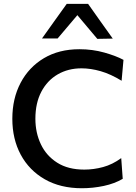

<svg xmlns="http://www.w3.org/2000/svg" viewBox="-20 -988 724 1020"><path d="M415 12Q301 12 218 -35.5Q135 -83 90.2 -166.2Q45.5 -249.5 45.5 -357Q45.5 -464.5 89.5 -548Q133.5 -631.5 213.5 -679Q293.5 -726.5 402 -726.5Q471.5 -726.5 534.2 -708.8Q597 -691 636 -670L626 -559Q568 -594.5 514.8 -609.8Q461.5 -625 413 -625Q342 -625 286.5 -592.8Q231 -560.5 199.5 -500.5Q168 -440.5 168 -357Q168 -283 197 -221.8Q226 -160.5 283.8 -123.8Q341.5 -87 428 -87Q477.5 -87 527.5 -100.5Q577.5 -114 624 -148L632 -38Q589 -12.5 531.2 -0.2Q473.5 12 415 12ZM497 -781.5Q470.5 -813 444.2 -844.2Q418 -875.5 391 -907.5Q339 -845.5 286 -783.5H203Q235.5 -829 268.2 -875Q301 -921 334.5 -967.5H448Q480.5 -921 513.5 -874.8Q546.5 -828.5 579 -783Z"/></svg>

Font: Commissioner Medium
Style: Regular
Weight: 500
Designer: Kostas Bartsokas
Foundry: Kostas Bartsokas
Version: Version 1.000; ttfautohint (v1.8.3)